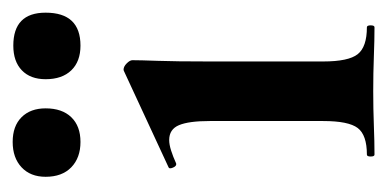

<svg xmlns="http://www.w3.org/2000/svg" viewBox="-174 -437 611 303"><g transform="rotate(-90 131.5 -285.5)"><path d="M39 0Q36 0 36 -6Q36 -12 39 -12Q70 -12 81 -26.5Q92 -41 92 -81V-260Q92 -293 85.5 -308.5Q79 -324 62 -324Q55 -324 45.5 -321Q36 -318 25 -313Q21 -312 18.5 -318Q16 -324 19 -325L170 -395Q172 -396 173 -396Q178 -396 183 -391Q188 -386 188 -382Q188 -370 187 -342Q186 -314 186 -262V-81Q186 -41 197.5 -26.5Q209 -12 240 -12Q243 -12 243 -6Q243 0 240 0Q220 0 194 -1Q168 -2 139 -2Q111 -2 85 -1Q59 0 39 0ZM59 -464Q34 -464 19 -478.5Q4 -493 4 -519Q4 -543 19 -557Q34 -571 59 -571Q84 -571 98 -557Q112 -543 112 -519Q112 -493 98 -478.5Q84 -464 59 -464ZM211 -464Q186 -464 172 -478.5Q158 -493 158 -519Q158 -543 172 -556.5Q186 -570 211 -570Q263 -570 263 -519Q263 -464 211 -464Z"/></g></svg>

Font: Cormorant
Style: Bold
Weight: 700
Designer: Christian Thalmann (Catharsis Fonts)
Foundry: Catharsis Fonts
Version: Version 4.000